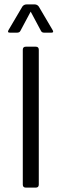

<svg xmlns="http://www.w3.org/2000/svg" viewBox="-20 -856 280 876"><path d="M215 -707H181Q171 -707 167 -715L120 -803L73 -715Q69 -707 58 -707H25Q12 -707 19 -719L82 -826Q89 -836 103 -836H137Q150 -836 157 -826L220 -719Q227 -707 215 -707ZM157 -629V-14Q157 0 143 0H98Q84 0 84 -14V-629Q84 -643 98 -643H143Q157 -643 157 -629Z"/></svg>

Font: Rajdhani Medium
Style: Regular
Weight: 500
Designer: Satya Rajpurohit, Jyotish Sonowal
Foundry: Indian Type Foundry
Version: Version 1.201 February 1, 2022